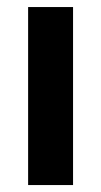

<svg xmlns="http://www.w3.org/2000/svg" viewBox="-20 -533 291 553"><path d="M190.4 -512.7V0H61V-512.7Z"/></svg>

Font: Voltera
Style: Bold
Weight: 700
Designer: Bernd Montag
Version: Version 1.301